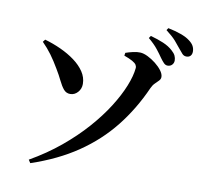

<svg xmlns="http://www.w3.org/2000/svg" viewBox="-96 -959 1191 1127"><g transform="rotate(10 500.0 -395.5)"><path d="M804.9 -676.6Q791.1 -697 770.5 -723.1Q750 -749.2 714.3 -779L723.9 -792.9Q766.3 -781.5 800.7 -766.9Q835.1 -752.3 857.9 -731.2Q874.3 -716.8 880.6 -703.2Q886.9 -689.6 886.9 -675Q886.9 -659.7 876.8 -649Q866.7 -638.4 850.4 -638.4Q837.9 -638.4 827.7 -648.7Q817.5 -659 804.9 -676.6ZM899.9 -750.6Q886.3 -768.4 867 -790.4Q847.6 -812.4 808.4 -842.7L817.2 -855.8Q860.1 -847.1 893.6 -835Q927.2 -823 947.6 -807.2Q967.1 -792.9 975 -777.6Q982.9 -762.4 982.9 -745.2Q982.9 -729.1 974.3 -719.6Q965.6 -710.1 949.8 -710.1Q935.2 -710.1 924.9 -721Q914.7 -731.9 899.9 -750.6ZM156.2 65.2 144.3 46.6Q243 -9.8 323.6 -76.5Q404.2 -143.2 466.5 -213.8Q528.8 -284.4 572.4 -353.3Q615.9 -422.2 640.4 -483.3Q664.9 -544.3 669.2 -590.9Q670.3 -601.5 664.3 -611.1Q658.2 -620.6 640.7 -630.5Q623.2 -640.4 590.7 -652.2L593.4 -669.2Q611.2 -675.5 635.9 -681.4Q660.6 -687.3 680.2 -686.2Q700.1 -685.4 725.2 -673.1Q750.2 -660.8 773.6 -642.4Q796.9 -624 811.9 -603.9Q826.9 -583.7 826.9 -566.2Q826.9 -553.6 817.2 -543.6Q807.5 -533.6 795.3 -521.7Q783 -509.8 774.5 -490.9Q715.9 -358.9 631.3 -252.4Q546.7 -146 429.7 -66.6Q312.8 12.9 156.2 65.2ZM105.4 -649.1 116.9 -663.8Q165.9 -649.9 212.7 -628.5Q259.5 -607.1 297.1 -579.4Q334.7 -551.7 357.1 -518.3Q379.5 -484.8 379.8 -446.2Q380 -417.1 361.3 -396.2Q342.5 -375.3 316.3 -375.1Q292.2 -375.1 276.7 -393.7Q261.3 -412.3 246.7 -442.6Q232.1 -472.9 211.3 -507.3Q186.5 -549.8 161.7 -583.7Q136.9 -617.5 105.4 -649.1Z"/></g></svg>

Font: Noto Serif KR
Style: Regular
Weight: 200
Designer: Ryoko NISHIZUKA 西塚涼子 (kana & ideographs); Frank Grießhammer (Latin, Greek & Cyrillic); Wenlong ZHANG 张文龙 (bopomofo); San
Foundry: Adobe
Version: Version 2.001;hotconv 1.1.0;makeotfexe 2.6.0